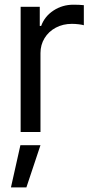

<svg xmlns="http://www.w3.org/2000/svg" viewBox="-20 -559 390 813"><path d="M67.4 -530.3H148.4V-449.2H154.3Q168.9 -489.7 206.5 -514.4Q244.1 -539.1 291 -539.1Q315.4 -539.1 335 -537.1V-452.1Q329.6 -454.1 314.2 -456.1Q298.8 -458 284.2 -458Q246.6 -458 216.3 -441.9Q186 -425.8 168.7 -397.5Q151.4 -369.1 151.4 -334V0H67.4ZM66.4 55.7H151.4L91.8 234.4H26.4Z"/></svg>

Font: Pretendard
Style: Regular
Weight: 400
Designer: Base glyphs from Inter by Rasmus Andersson; Hangeul glyphs from Noto Sans CJK(Source Han Sans) by Jang Soo-young and Kan
Foundry: Kil Hyung-jin
Version: Version 1.309